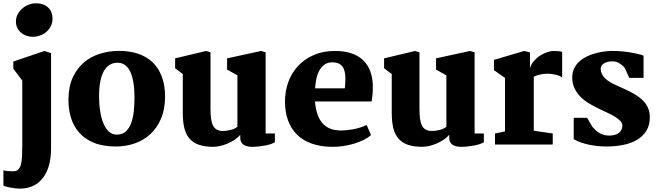

<svg xmlns="http://www.w3.org/2000/svg" viewBox="-40 -868 3951 1153"><path d="M155.8 -647Q136.7 -647 118.7 -653.3Q100.6 -659.7 86.7 -671.4Q72.8 -683.1 64.2 -700.2Q55.7 -717.3 55.7 -738.8Q55.7 -762.2 66.2 -782.2Q76.7 -802.2 93.8 -816.9Q110.8 -831.5 132.1 -839.8Q153.3 -848.1 174.8 -848.1Q201.2 -848.1 220 -840.8Q238.8 -833.5 251.2 -820.8Q263.7 -808.1 269.5 -791.5Q275.4 -774.9 275.4 -755.9Q275.4 -731 265.1 -710.9Q254.9 -690.9 238.3 -676.5Q221.7 -662.1 200 -654.5Q178.2 -647 155.8 -647ZM93.8 -383.8 40 -455.6V-498.5L227.1 -562L266.6 -548.8V23.4Q266.6 80.6 253.9 125.5Q241.2 170.4 217.3 201.2Q193.4 231.9 158.9 248.3Q124.5 264.6 81.5 264.6Q64.5 264.6 47.4 262.5Q30.3 260.3 16.1 257.3Q2 254.4 -7.8 251.5Q-17.6 248.5 -19.5 247.1V155.3Q-15.1 156.7 -7.1 157.7Q1 158.7 9.8 159.4Q18.6 160.2 26.9 160.4Q35.2 160.6 39.6 160.6Q58.1 160.6 68.8 150.9Q79.6 141.1 85.2 121.6Q90.8 102.1 92.3 72.3Q93.8 42.5 93.8 2.9Z M371.1 -273.9Q372.1 -349.1 397.2 -403.3Q422.4 -457.5 463.6 -492.7Q504.9 -527.8 558.6 -544.7Q612.3 -561.5 669.9 -562.5Q735.4 -563 787.4 -545.9Q839.4 -528.8 875.7 -494.4Q912.1 -460 931.6 -408.2Q951.2 -356.4 951.2 -288.6Q951.2 -211.4 926.8 -155Q902.3 -98.6 861.6 -61.5Q820.8 -24.4 767.6 -6.3Q714.4 11.7 656.2 11.7Q578.1 11.7 523.7 -10.7Q469.2 -33.2 435.1 -72Q400.9 -110.8 385.5 -163.1Q370.1 -215.3 371.1 -273.9ZM661.6 -59.6Q695.8 -59.6 716.6 -79.6Q737.3 -99.6 748.5 -131.3Q759.8 -163.1 763.7 -202.4Q767.6 -241.7 767.6 -280.3Q767.6 -303.2 766.1 -327.9Q764.6 -352.5 760.5 -376Q756.3 -399.4 749.3 -420.4Q742.2 -441.4 731 -457Q719.7 -472.7 703.6 -481.9Q687.5 -491.2 665.5 -491.2Q643.1 -491.2 626 -482.7Q608.9 -474.1 596.4 -459.5Q584 -444.8 575.9 -425.3Q567.9 -405.8 563.2 -383.1Q558.6 -360.4 556.6 -335.9Q554.7 -311.5 554.7 -287.6Q554.7 -266.6 556.6 -241.7Q558.6 -216.8 563 -191.4Q567.4 -166 575.2 -142.3Q583 -118.7 595 -100.1Q606.9 -81.5 623.3 -70.6Q639.6 -59.6 661.6 -59.6Z M1057.6 -423.8 1011.7 -458V-517.6L1198.2 -562L1224.1 -553.7V-213.9Q1224.1 -180.7 1227.3 -156Q1230.5 -131.3 1238.8 -114.7Q1247.1 -98.1 1261.5 -89.8Q1275.9 -81.5 1298.8 -81.5Q1311 -81.5 1324 -83.5Q1336.9 -85.4 1348.6 -88.6Q1360.4 -91.8 1370.1 -96.7Q1379.9 -101.6 1385.7 -107.4V-415.5L1323.7 -450.2V-517.6L1527.8 -562L1555.2 -553.7V-66.4H1610.8V-14.2Q1602.5 -8.3 1587.6 -3.2Q1572.8 2 1553.7 5.6Q1534.7 9.3 1513.7 11.5Q1492.7 13.7 1472.7 13.7Q1458 13.7 1445.3 10.7Q1432.6 7.8 1423.1 1.5Q1413.6 -4.9 1408.2 -15.1Q1402.8 -25.4 1402.8 -40V-58.6Q1388.7 -41.5 1368.4 -28.3Q1348.1 -15.1 1325.7 -5.6Q1303.2 3.9 1281.2 8.8Q1259.3 13.7 1241.7 13.7Q1190.4 13.7 1155.3 1.7Q1120.1 -10.3 1098.4 -35.2Q1076.7 -60.1 1067.1 -98.6Q1057.6 -137.2 1057.6 -190.9Z M1671.4 -259.3Q1671.4 -321.8 1691.9 -377Q1712.4 -432.1 1751 -473.1Q1789.6 -514.2 1845.2 -538.1Q1900.9 -562 1971.2 -562Q2030.3 -562 2072.8 -546.9Q2115.2 -531.7 2142.6 -504.6Q2169.9 -477.5 2183.6 -439.9Q2197.3 -402.3 2198.7 -357.9Q2199.7 -327.1 2197.3 -303.2Q2194.8 -279.3 2191.9 -258.8H1851.6Q1858.4 -172.4 1896.2 -128.4Q1934.1 -84.5 2006.3 -84.5Q2042 -84.5 2082.3 -92Q2122.6 -99.6 2162.1 -117.2L2188 -56.2Q2169.4 -40.5 2142.8 -27.3Q2116.2 -14.2 2085 -4.9Q2053.7 4.4 2018.8 9.5Q1983.9 14.6 1948.2 13.7Q1881.8 12.2 1830.3 -6.3Q1778.8 -24.9 1743.4 -59.8Q1708 -94.7 1689.7 -144.8Q1671.4 -194.8 1671.4 -259.3ZM2030.8 -337.4Q2032.2 -355.5 2033.7 -376.2Q2035.2 -397 2033.4 -416.7Q2031.7 -436.5 2024.9 -453.6Q2018.1 -470.7 2003.4 -481Q1994.6 -487.3 1982.9 -490.5Q1971.2 -493.7 1955.6 -493.7Q1927.2 -493.7 1908.2 -479.7Q1889.2 -465.8 1877.2 -443.6Q1865.2 -421.4 1859.6 -393.6Q1854 -365.7 1852.1 -337.4Z M2312.5 -423.8 2266.6 -458V-517.6L2453.1 -562L2479 -553.7V-213.9Q2479 -180.7 2482.2 -156Q2485.4 -131.3 2493.7 -114.7Q2502 -98.1 2516.4 -89.8Q2530.8 -81.5 2553.7 -81.5Q2565.9 -81.5 2578.9 -83.5Q2591.8 -85.4 2603.5 -88.6Q2615.2 -91.8 2625 -96.7Q2634.8 -101.6 2640.6 -107.4V-415.5L2578.6 -450.2V-517.6L2782.7 -562L2810.1 -553.7V-66.4H2865.7V-14.2Q2857.4 -8.3 2842.5 -3.2Q2827.6 2 2808.6 5.6Q2789.6 9.3 2768.6 11.5Q2747.6 13.7 2727.5 13.7Q2712.9 13.7 2700.2 10.7Q2687.5 7.8 2678 1.5Q2668.5 -4.9 2663.1 -15.1Q2657.7 -25.4 2657.7 -40V-58.6Q2643.6 -41.5 2623.3 -28.3Q2603 -15.1 2580.6 -5.6Q2558.1 3.9 2536.1 8.8Q2514.2 13.7 2496.6 13.7Q2445.3 13.7 2410.2 1.7Q2375 -10.3 2353.3 -35.2Q2331.5 -60.1 2322 -98.6Q2312.5 -137.2 2312.5 -190.9Z M2932.6 -66.4 2992.7 -78.6V-399.9L2926.3 -446.8V-508.3L3107.4 -562L3142.6 -553.2V-457.5Q3148.9 -481.9 3166 -501.5Q3183.1 -521 3204.1 -534.4Q3225.1 -547.9 3246.6 -554.9Q3268.1 -562 3283.2 -562Q3300.3 -562 3314.9 -560.5Q3329.6 -559.1 3335.9 -556.2V-401.9Q3330.1 -407.7 3319.3 -412.1Q3308.6 -416.5 3296.6 -419.4Q3284.7 -422.4 3272.7 -423.8Q3260.7 -425.3 3252.4 -425.3Q3231.9 -425.3 3216.3 -422.9Q3200.7 -420.4 3190.2 -417.2Q3179.7 -414.1 3173.6 -411.1Q3167.5 -408.2 3165.5 -406.7V-83L3279.3 -66.4V0H2932.6Z M3405.3 -160.6H3485.8L3516.6 -107.4Q3522.5 -101.1 3530.8 -92.3Q3539.1 -83.5 3550.3 -75.4Q3561.5 -67.4 3575.9 -61.3Q3590.3 -55.2 3608.4 -54.2Q3652.3 -51.8 3675 -68.8Q3697.8 -85.9 3697.3 -115.2Q3696.8 -128.4 3686.3 -140.4Q3675.8 -152.3 3658.2 -163.8Q3640.6 -175.3 3617.9 -186.3Q3595.2 -197.3 3570.3 -208.5Q3535.6 -224.6 3503.9 -242.9Q3472.2 -261.2 3448.2 -284.7Q3424.3 -308.1 3410.2 -337.6Q3396 -367.2 3396.5 -405.3Q3397 -434.6 3408 -457.3Q3418.9 -480 3437.3 -497.1Q3455.6 -514.2 3479.2 -526.4Q3502.9 -538.6 3528.8 -546.1Q3554.7 -553.7 3580.8 -557.6Q3606.9 -561.5 3630.4 -562Q3658.2 -562.5 3686.5 -560.3Q3714.8 -558.1 3740.5 -554Q3766.1 -549.8 3787.8 -544.7Q3809.6 -539.6 3824.7 -533.7V-400.4H3738.8L3711.4 -460.9Q3698.7 -476.1 3679.9 -487.8Q3661.1 -499.5 3639.2 -499.5Q3625.5 -499.5 3612.5 -497.1Q3599.6 -494.6 3589.6 -489Q3579.6 -483.4 3573.5 -474.9Q3567.4 -466.3 3567.4 -454.6Q3567.4 -438.5 3574 -424.8Q3580.6 -411.1 3592.3 -399.2Q3604 -387.2 3620.4 -377Q3636.7 -366.7 3656.2 -357.9Q3679.7 -347.2 3703.9 -336.4Q3728 -325.7 3751 -313.5Q3773.9 -301.3 3794.2 -287.1Q3814.5 -272.9 3829.6 -254.9Q3844.7 -236.8 3853.5 -214.6Q3862.3 -192.4 3862.3 -164.1Q3862.3 -115.7 3841.3 -82.3Q3820.3 -48.8 3784.7 -27.8Q3749 -6.8 3701.7 2.4Q3654.3 11.7 3601.6 11.7Q3578.1 11.7 3552 9.3Q3525.9 6.8 3499.8 1.5Q3473.6 -3.9 3449.2 -12.2Q3424.8 -20.5 3405.3 -32.2Z"/></svg>

Font: Merriweather
Style: Heavy
Weight: 900
Version: Version 1.003